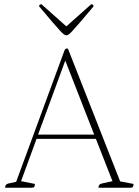

<svg xmlns="http://www.w3.org/2000/svg" viewBox="-20 -883 652 903"><path d="M4 0Q4 -17 20 -20L56 -28L283 -645Q287 -655 294 -655Q298 -655 300 -653L545 -30L608 -18Q608 -8 605 -4Q602 0 591 0H443Q443 -17 459 -20L509 -31L431 -230H152L79 -31L144 -18Q144 -8 141 -4Q138 0 127 0ZM159 -250H423L287 -598ZM292 -717Q288 -717 282 -720.5Q276 -724 264 -737Q252 -750 228 -777.5Q204 -805 164 -853Q164 -863 175 -863L292 -759L409 -863Q420 -863 420 -853Q380 -805 356 -777.5Q332 -750 320 -737Q308 -724 302 -720.5Q296 -717 292 -717Z"/></svg>

Font: Petrona Thin
Style: Regular
Weight: 100
Designer: Ringo R. Seeber
Foundry: Ringo R. Seeber
Version: Version 2.001; ttfautohint (v1.8.3)